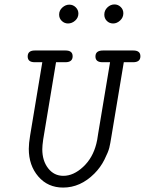

<svg xmlns="http://www.w3.org/2000/svg" viewBox="-20 -839 654 867"><path d="M105 -584Q105 -611 137 -611H276Q308 -611 308 -585Q308 -558 275 -558H233L175 -209Q171 -181 171 -165Q171 -113 197.5 -79Q224 -45 266 -45Q312 -45 355.5 -85.5Q399 -126 415 -190Q419 -204 423 -234L477 -558H443Q411 -558 411 -584Q411 -611 445 -611H582Q614 -611 614 -585Q614 -558 581 -558H539L483 -222Q478 -190 473.5 -171.5Q469 -153 451.5 -118Q434 -83 406 -55Q343 8 265 8Q196 8 153 -42Q110 -92 110 -167Q110 -191 116 -227L171 -558H137Q105 -558 105 -584ZM247 -773Q247 -792 261.5 -805Q276 -818 293 -818Q310 -818 322 -806Q334 -794 334 -778Q334 -759 319.5 -746Q305 -733 287 -733Q271 -733 259 -744.5Q247 -756 247 -773ZM451 -773Q451 -792 465 -805.5Q479 -819 497 -819Q513 -819 525 -807.5Q537 -796 537 -779Q537 -760 522.5 -746.5Q508 -733 491 -733Q474 -733 462.5 -744.5Q451 -756 451 -773Z"/></svg>

Font: CMU Typewriter Text
Style: LightOblique
Weight: 200
Italic angle: -9.46001°
Version: Version 0.7.0